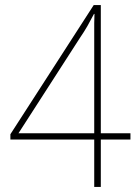

<svg xmlns="http://www.w3.org/2000/svg" viewBox="-20 -738 545 758"><path d="M495 -187H378V0H352V-187H21V-208L350 -718H378V-212H495ZM352 -558Q352 -590 352 -610Q352 -630 352 -646.5Q352 -663 353 -683H351Q337 -656 325 -635Q313 -614 294 -586L53 -212H352Z"/></svg>

Font: Noto Sans Lao Looped SemiCondensed Thin
Style: Regular
Weight: 100
Width: 4
Designer: Mark Frömberg, Ben Mitchell
Foundry: The Fontpad Ltd
Version: Version 1.002; ttfautohint (v1.8.4.7-5d5b)